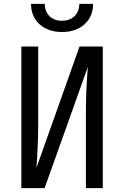

<svg xmlns="http://www.w3.org/2000/svg" viewBox="-20 -970 640 990"><path d="M90 0V-730H177V-320Q177 -284 175.5 -243.5Q174 -203 172 -166.5Q170 -130 168 -105L390 -730H510V0H423V-410Q423 -447 424.5 -487.5Q426 -528 428.5 -564.5Q431 -601 433 -625L210 0ZM300 -805Q228 -805 184 -845Q140 -885 140 -950H211Q211 -911 235 -887Q259 -863 299 -863Q340 -863 364.5 -887Q389 -911 389 -950H460Q460 -885 416 -845Q372 -805 300 -805Z"/></svg>

Font: Liga JetBrainsMono Nerd Font
Style: Regular
Weight: 400
Designer: Philipp Nurullin, Konstantin Bulenkov
Foundry: JetBrains
Version: Version 2.225; ttfautohint (v1.8.3)